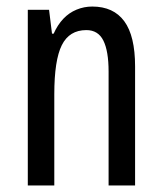

<svg xmlns="http://www.w3.org/2000/svg" viewBox="-20 -567 496 587"><path d="M262 -547Q327 -547 360 -502Q393 -457 393 -364V0H312V-348Q312 -411 296 -443Q280 -475 244 -475Q192 -475 169 -429Q146 -383 146 -279V0H65V-537H130L139 -464H144Q156 -491 173.5 -509.5Q191 -528 214 -537.5Q237 -547 262 -547Z"/></svg>

Font: Noto Sans Thai ExtraCondensed
Style: Regular
Weight: 400
Width: 2
Designer: Monotype Design Team
Foundry: Monotype Imaging Inc.
Version: Version 2.002